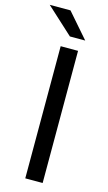

<svg xmlns="http://www.w3.org/2000/svg" viewBox="-161 -923 543 969"><g transform="rotate(15 110.0 -439.0)"><path d="M79.1 -690.4H169.9V0H79.1ZM-28.3 -877.9H80.1L191.4 -750H111.3Z"/></g></svg>

Font: Dinish Expanded
Style: Regular
Weight: 400
Width: 7
Designer: Charles Nix
Foundry: Playbeing
Version: Version 2.005; ttfautohint (v1.8.3)